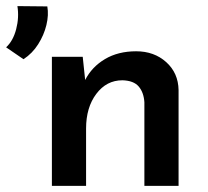

<svg xmlns="http://www.w3.org/2000/svg" viewBox="-75 -609 683 629"><path d="M2 -415 -55 -454Q-32 -475 -22 -513.5Q-12 -552 -18 -589L80 -588Q85 -560 77 -527Q69 -494 50 -464Q31 -434 2 -415ZM196 -423 204 -347Q226 -390 269 -415.5Q312 -441 371 -441Q430 -441 469.5 -405.5Q509 -370 510 -314V0H398V-274Q396 -306 379.5 -325.5Q363 -345 326 -346Q274 -346 240.5 -301.5Q207 -257 207 -188V0H95V-423Z"/></svg>

Font: Synthetic SemiBold
Style: Regular
Weight: 600
Designer: Santiago Orozco
Foundry: Typemade
Version: Version 2.000; ttfautohint (v1.8.4.7-5d5b)